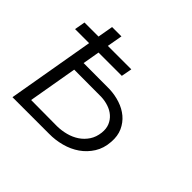

<svg xmlns="http://www.w3.org/2000/svg" viewBox="-129 -686 845 845"><g transform="rotate(45 293.5 -264.0)"><path d="M311.5 -406.7H166.5L152.8 -327.6L314.5 -327.1Q349.6 -325.7 381.3 -315.2Q413.1 -304.7 436.8 -284.9Q460.4 -265.1 473.6 -236.1Q486.8 -207 483.9 -168.5Q481 -125.5 460.9 -93.8Q440.9 -62 410.6 -41Q380.4 -20 342.3 -9.8Q304.2 0.5 265.1 0H37.6L107.9 -406.7H20.5L29.3 -456.5H116.7L129.4 -528.3H187.5L174.8 -456.5H320.8ZM144 -277.8 104.5 -49.3 267.1 -48.3Q294.9 -48.8 321.8 -55.9Q348.6 -63 370.6 -77.6Q392.6 -92.3 407.5 -114.7Q422.4 -137.2 425.8 -167.5Q428.7 -193.8 420.4 -213.9Q412.1 -233.9 396.2 -247.8Q380.4 -261.7 358.6 -269Q336.9 -276.4 313 -277.3Z"/></g></svg>

Font: Roboto Mono Light
Style: Italic
Weight: 300
Designer: Google
Version: Version 2.000985; 2015; ttfautohint (v1.3)